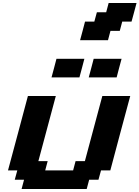

<svg xmlns="http://www.w3.org/2000/svg" viewBox="-20 -1270 937 1290"><path d="M125 0H562.5L579.1 -62.5H641.6L658.7 -125H721.2Q743.2 -208.5 787.8 -375.2Q832.5 -542 855 -625H667.5L550.3 -187.5H487.8L471.2 -125H283.7L300.3 -187.5H237.8L355 -625H167.5Q145.5 -542 100.8 -375Q56.2 -208 33.7 -125H96.2L79.1 -62.5H141.6ZM576.2 -750H763.7Q769 -770.5 780 -812.5Q791 -854.5 796.9 -875H609.4Q604 -854 593 -812.5Q582 -771 576.2 -750ZM326.2 -750H513.7Q519.5 -771 530.5 -812.5Q541.5 -854 546.9 -875H359.4Q354 -854 343 -812.5Q332 -771 326.2 -750ZM518.1 -1000H705.6L722.2 -1062.5H784.7L801.3 -1125H863.8Q869.6 -1146 880.9 -1187.5Q892.1 -1229 897.5 -1250H710L693.4 -1187.5H630.9L613.8 -1125H551.3Q545.9 -1104 534.9 -1062.3Q523.9 -1020.5 518.1 -1000Z"/></svg>

Font: Faithful 32x
Style: SemiboldOblique
Weight: 400
Foundry: Faithful Resource Pack
Version: Version 1.0; January 27, 2023